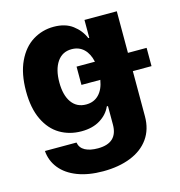

<svg xmlns="http://www.w3.org/2000/svg" viewBox="-110 -634 880 941"><g transform="rotate(-15 330.0 -163.5)"><path d="M47.9 40H208Q212.9 67.9 237.8 81.3Q262.7 94.7 302.7 94.7Q403.3 94.7 403.3 1V-92.8H397.5Q380.9 -54.7 342.3 -30.8Q303.7 -6.8 247.1 -6.8Q186.5 -6.8 138.4 -35.2Q90.3 -63.5 62.3 -121.8Q34.2 -180.2 34.2 -266.6Q34.2 -355.5 63 -416.5Q91.8 -477.5 140.1 -507.3Q188.5 -537.1 246.1 -537.1Q304.7 -537.1 342 -509Q379.4 -481 396.5 -439.5H401.4V-530.3H565.4V-319.3H660.2V-226.6H565.4V2.9Q565.4 68.8 532.2 115.5Q499 162.1 438.7 186Q378.4 210 298.8 210Q224.1 210 168.9 188.7Q113.8 167.5 82.8 128.9Q51.8 90.3 47.9 40ZM400.4 -226.6H304.7V-319.3H397.9Q388.7 -361.8 364.3 -385Q339.8 -408.2 302.7 -408.2Q255.4 -408.2 229.2 -369.9Q203.1 -331.5 203.1 -266.6Q203.1 -201.2 229.2 -164.6Q255.4 -127.9 302.7 -127.9Q342.3 -127.9 367.4 -153.6Q392.6 -179.2 400.4 -226.6Z"/></g></svg>

Font: Pretendard Std ExtraBold
Style: Regular
Weight: 800
Designer: Base glyphs from Inter by Rasmus Andersson; Hangeul glyphs from Noto Sans CJK(Source Han Sans) by Jang Soo-young and Kan
Foundry: Kil Hyung-jin
Version: Version 1.309